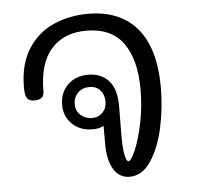

<svg xmlns="http://www.w3.org/2000/svg" viewBox="-47 -668 739 715"><g transform="rotate(-5 322.0 -310.0)"><path d="M554 -322Q554 -247 538 -173Q522 -99 489.5 -50Q457 -1 410 -1Q370 -1 349.5 -36.5Q329 -72 329 -128V-198Q313 -189 288 -189Q241 -189 211.5 -217.5Q182 -246 182 -289Q182 -335 211.5 -364Q241 -393 288 -393Q336 -393 364.5 -362Q393 -331 393 -268L392 -155Q392 -111 397 -85Q402 -59 410 -59Q420 -59 436.5 -97.5Q453 -136 465.5 -196.5Q478 -257 478 -321Q478 -433 433.5 -495Q389 -557 295 -557Q212 -557 164.5 -504Q117 -451 117 -345Q117 -315 81 -315Q61 -315 53.5 -326Q46 -337 46 -366Q46 -453 82.5 -510Q119 -567 178 -593Q237 -619 307 -619Q427 -619 490.5 -543.5Q554 -468 554 -322ZM344 -288Q344 -313 329.5 -330Q315 -347 288 -347Q263 -347 246 -330.5Q229 -314 229 -288Q229 -262 247 -246.5Q265 -231 289 -231Q313 -231 328.5 -247Q344 -263 344 -288Z"/></g></svg>

Font: Mali
Style: Regular
Weight: 400
Version: Version 1.000; ttfautohint (v1.6)